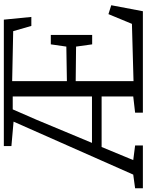

<svg xmlns="http://www.w3.org/2000/svg" viewBox="71 -884 783 1026"><g transform="rotate(-90 463.0 -371.5)"><path d="M-30.5 0V-41.5L42.5 -51.5L325.5 -691L195 -702.5V-743H870.5L885 -596H837L809 -693L542 -698.5V-406L726.5 -409L738.5 -492H789V-271H738.5L726.5 -357L542 -359V-50L848 -58.5L900 -184L947.5 -169L915.5 0H373.5V-41.5L460 -51.5V-220.5H190L120 -51.5L198 -41.5V0ZM212 -272H460V-695.5H391L335 -567Z"/></g></svg>

Font: Merriweather 20pt Light
Style: Regular
Weight: 300
Version: Version 2.100